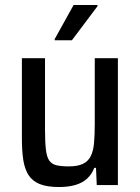

<svg xmlns="http://www.w3.org/2000/svg" viewBox="-20 -744 564 772"><path d="M217 8Q169 8 139.5 -4Q110 -16 94.5 -40.5Q79 -65 73.5 -101.5Q68 -138 68 -188V-510H161V-223Q161 -173 164.5 -143Q168 -113 178 -98.5Q188 -84 207 -79.5Q226 -75 257 -75Q292 -75 313 -85Q334 -95 344.5 -115.5Q355 -136 358 -168Q361 -200 361 -246V-510H454V0H369L366 -69H359Q349 -43 330.5 -26Q312 -9 284 -0.5Q256 8 217 8ZM200 -582V-587L276 -724H372V-719L269 -582Z"/></svg>

Font: Saira SemiCondensed Medium
Style: Regular
Weight: 500
Width: 4
Designer: Hector Gatti with collaboration of the Omnibus-Type team
Foundry: Omnibus-Type
Version: Version 1.101